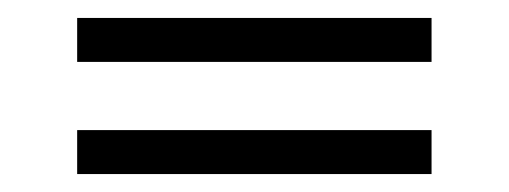

<svg xmlns="http://www.w3.org/2000/svg" viewBox="-20 -338 567 214"><path d="M461 -318V-269H66V-318ZM461 -193V-144H66V-193Z"/></svg>

Font: Libertinus Sans
Style: Regular
Weight: 400
Designer: Philipp H. Poll
Foundry: Khaled Hosny
Version: Version 6.1